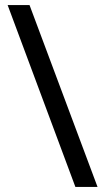

<svg xmlns="http://www.w3.org/2000/svg" viewBox="-20 -734 412 754"><path d="M96 -714 363 0H276L10 -714Z"/></svg>

Font: korean115
Style: Regular
Weight: 400
Designer: Monotype Design Team
Foundry: Monotype Imaging Inc.
Version: Version 2.013